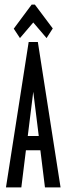

<svg xmlns="http://www.w3.org/2000/svg" viewBox="-20 -817 290 837"><path d="M176 0 156 -162H93L73 0H6L105 -634H145L244 0ZM125 -417 101 -224H149ZM67 -651 40 -692 118 -797H132L210 -693L183 -651L125 -719Z"/></svg>

Font: Inconsolata UltraCondensed SemiBold
Style: Regular
Weight: 600
Width: 1
Monospace: yes
Designer: Raph Levien, Cyreal, Brenton Simpson
Foundry: Raph Levien, Cyreal, Google
Version: Version 3.001; ttfautohint (v1.8.2.53-6de2)